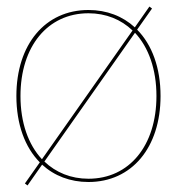

<svg xmlns="http://www.w3.org/2000/svg" viewBox="-20 -553 540 586"><path d="M250 -512.5C303.5 -512.5 349.5 -493.5 384.5 -460L108 -67C66.5 -111.5 42.5 -178.5 42.5 -260C42.5 -411.5 125.5 -512.5 250 -512.5ZM250 -522.5C118 -522.5 30 -417.5 30 -260C30 -174 56 -103.5 101.5 -57.5L56 7L64 13L108.5 -50.5C145.5 -16.5 194 2.5 250 2.5C382 2.5 470 -102.5 470 -260C470 -346 444 -416.5 398.5 -462.5L444 -527L436 -533L391.5 -469.5C354.5 -503.5 306 -522.5 250 -522.5ZM250 -7.5C196.5 -7.5 150.5 -26.5 115.5 -60L392 -453C433.5 -408.5 457.5 -341.5 457.5 -260C457.5 -108.5 374.5 -7.5 250 -7.5Z"/></svg>

Font: ZnikomitSC
Style: Regular
Weight: 100
Designer: gluk
Foundry: gluk
Version: Version 0.55